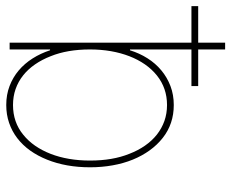

<svg xmlns="http://www.w3.org/2000/svg" viewBox="-96 -682 779 648"><g transform="rotate(90 294.0 -357.5)"><path d="M-9.9 -613.6V-636.4H113.6V-727.3H136.4V-636.4H259.9V-613.6H136.4V-406.2H139.2Q149.1 -438.2 166.2 -465.2Q183.2 -492.2 206.9 -511.9Q230.5 -531.6 259.9 -542.8Q289.4 -554 323.9 -554Q387.8 -554 435 -516.7Q458.5 -498.2 476.9 -472.7Q495.4 -447.1 508.2 -415.7Q521 -384.2 527.5 -347.8Q534.1 -311.4 534.1 -271.3Q534.1 -190.7 508.5 -126.8Q495.7 -94.8 477.5 -69.2Q459.2 -43.7 435.7 -25.7Q412.3 -7.8 384.2 1.8Q356.2 11.4 323.9 11.4Q289.1 11.4 259.8 0.2Q230.5 -11 207.2 -30.7Q183.9 -50.4 166.7 -77.6Q149.5 -104.8 139.2 -136.4H136.4V0H113.6V-613.6ZM136.4 -271.3Q136.4 -195 159.1 -138.8Q170.5 -109.4 186.8 -85.8Q203.1 -62.1 223.9 -45.6Q244.7 -29.1 269.9 -20.2Q295.1 -11.4 323.9 -11.4Q382.1 -11.4 424 -45.8Q445.3 -62.9 461.5 -86.3Q477.6 -109.7 488.8 -138.5Q500 -167.3 505.7 -200.8Q511.4 -234.4 511.4 -271.3Q511.4 -347.7 488.6 -404.1Q477.3 -433.6 460.9 -457Q444.6 -480.5 423.7 -497Q402.7 -513.5 377.7 -522.4Q352.6 -531.2 323.9 -531.2Q267 -531.2 224.4 -497.2Q203.1 -480.1 186.8 -456.7Q170.5 -433.2 159.3 -404.3Q148.1 -375.4 142.2 -341.8Q136.4 -308.2 136.4 -271.3Z"/></g></svg>

Font: Inter P Thin
Style: Regular
Weight: 100
Designer: Rasmus Andersson
Foundry: rsms
Version: Version 3.018;git-588b23468